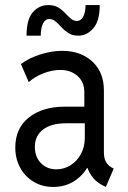

<svg xmlns="http://www.w3.org/2000/svg" viewBox="-20 -738 509 766"><path d="M192.4 7.8Q148.4 7.8 114.3 -12.7Q80.1 -33.2 60.5 -68.8Q41 -104.5 41 -149.4Q41 -226.6 95.5 -269.5Q149.9 -312.5 239.3 -312.5H332V-246.1H242.2Q184.6 -246.1 151.9 -221.2Q119.1 -196.3 119.1 -152.3Q119.1 -112.3 143.1 -87.4Q167 -62.5 205.1 -62.5Q235.8 -62.5 261.7 -78.9Q287.6 -95.2 303 -123.8Q318.4 -152.3 318.4 -189.5V-249L316.4 -277.3V-370.1Q316.4 -411.1 289.1 -435.1Q261.7 -459 220.7 -459Q188.5 -459 153.3 -445.6Q118.2 -432.1 94.7 -410.2L63.5 -482.4Q96.7 -507.3 142.1 -521.2Q187.5 -535.2 227.5 -535.2Q302.2 -535.2 348.4 -492.4Q394.5 -449.7 394.5 -377.9V-131.8Q394.5 -106.9 402.3 -92.8Q410.2 -78.6 424.8 -70.3L433.6 -65.4L402.3 7.8L390.6 2Q361.3 -12.7 344.5 -37.6Q327.6 -62.5 326.2 -83L340.8 -67.4H311.5L336.9 -85.9Q317.4 -43.5 279.8 -17.8Q242.2 7.8 192.4 7.8ZM85.9 -595.7Q85.9 -661.1 111.3 -689.5Q136.7 -717.8 171.9 -717.8Q196.3 -717.8 212.2 -708.3Q228 -698.7 239.7 -686Q251.5 -673.3 262.5 -663.8Q273.4 -654.3 287.1 -654.3Q303.2 -654.3 312.3 -672.1Q321.3 -689.9 321.3 -717.8H377.9Q377.9 -654.8 352.5 -625.2Q327.1 -595.7 292 -595.7Q269.5 -595.7 253.7 -605.7Q237.8 -615.7 225.6 -628.9Q213.4 -642.1 202.1 -652.1Q190.9 -662.1 176.8 -662.1Q160.2 -662.1 151.4 -644Q142.6 -626 142.6 -595.7Z"/></svg>

Font: Reddit Sans Condensed
Style: Regular
Weight: 400
Designer: Stephen Hutchings
Foundry: Reddit
Version: Version 1.014